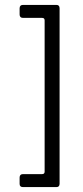

<svg xmlns="http://www.w3.org/2000/svg" viewBox="-20 -663 337 783"><path d="M60 87V61Q60 47 74 47H152Q162 47 162 37V-580Q162 -590 152 -590H74Q60 -590 60 -604V-629Q60 -643 74 -643H210Q223 -643 223 -629V86Q223 100 210 100H74Q60 100 60 87Z"/></svg>

Font: Rajdhani Medium
Style: Regular
Weight: 500
Designer: Satya Rajpurohit, Jyotish Sonowal
Foundry: Indian Type Foundry
Version: Version 1.201 February 1, 2022